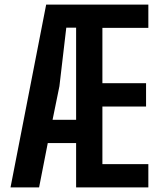

<svg xmlns="http://www.w3.org/2000/svg" viewBox="-20 -820 698 840"><path d="M629 -698H428V-456H619V-354H428V-102H629V0H313V-194H189L151 0H26L182 -800H629ZM210 -296H313V-699H270L240 -443Z"/></svg>

Font: Big Shoulders Text
Style: Bold
Weight: 700
Designer: Patric King
Foundry: XO Type Co
Version: Version 1.000; ttfautohint (v1.8.2)